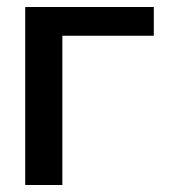

<svg xmlns="http://www.w3.org/2000/svg" viewBox="-20 -528 496 548"><path d="M419 -508V-426H158V0H52V-508Z"/></svg>

Font: LT Superior Semi-bold
Style: Regular
Weight: 600
Designer: Daniel Lyons
Foundry: LyonsType
Version: Version 1.0